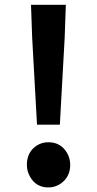

<svg xmlns="http://www.w3.org/2000/svg" viewBox="-20 -780 409 813"><path d="M136.7 -252 116.2 -621.1 111.3 -759.8H258.8L253.9 -621.1L233.4 -252ZM184.6 13.7Q131.8 13.7 106.4 -33.2Q93.8 -55.7 93.8 -82Q93.8 -137.7 137.7 -165Q159.2 -177.7 184.6 -177.7Q237.3 -177.7 263.7 -132.8Q277.3 -109.4 277.3 -82Q277.3 -28.3 233.4 0Q210.9 13.7 184.6 13.7Z"/></svg>

Font: Taipei Sans TC Beta
Style: Bold
Weight: 700
Designer: JT Foundry
Foundry: JT Foundry
Version: Version 1.000